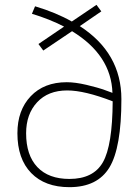

<svg xmlns="http://www.w3.org/2000/svg" viewBox="-20 -765 570 794"><path d="M159 -556 139 -583 245 -655Q185 -686 112 -708L125 -739Q212 -713 277 -676L379 -745L399 -718L310 -657Q482 -546 482 -355Q482 -154 432.5 -72.5Q383 9 267 9Q166 9 109 -49.5Q52 -108 52 -214Q52 -309 107 -367Q162 -425 256 -425Q291 -425 338 -414Q385 -403 415 -392L445 -381Q440 -537 278 -636ZM258 -391Q179 -391 133.5 -342Q88 -293 88 -214Q88 -123 134.5 -74Q181 -25 267 -25Q366 -25 405.5 -94Q445 -163 446 -346Q330 -391 258 -391Z"/></svg>

Font: TitilliumMaps29L
Style: 1 wt
Weight: 100
Designer: Campivisivi
Foundry: Accademia di Belle Arti di Urbino and students of MA course of Visual design
Version: Version 001.001